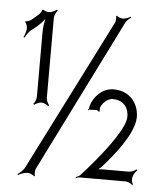

<svg xmlns="http://www.w3.org/2000/svg" viewBox="-46 -602 553 652"><g transform="rotate(5 231.0 -275.5)"><path d="M235 0 236 4C239 3 243 0 247 0H406C413 0 425 6 428 10L431 7C419 -8 431 -33 442 -41L439 -44C434 -40 422 -34 413 -34H330C324 -34 316 -34 309 -33C315 -37 320 -42 324 -47C357 -84 421 -161 424 -217C426 -255 403 -308 337 -308C296 -308 265 -270 260 -238V-235C259 -233 257 -233 256 -232L259 -229C259 -230 260 -232 262 -232L283 -233C287 -234 292 -230 294 -228L297 -229C296 -232 296 -241 298 -245C306 -263 324 -275 337 -275C370 -275 392 -255 392 -219C392 -161 250 -8 250 -8C246 -4 241 -2 235 0ZM37 7 39 10C46 6 60 0 71 0C78 0 91 5 94 10L97 7C94 3 95 -11 98 -17L356 -535C360 -544 370 -552 376 -556L374 -559C368 -555 356 -550 347 -550C341 -550 329 -555 327 -558L324 -556C326 -553 325 -540 323 -535L61 -17C56 -7 44 3 37 7ZM17 -458 21 -457C24 -464 32 -476 40 -483L53 -493C64 -501 77 -515 86 -526C82 -512 80 -493 80 -479V-259C80 -251 74 -239 70 -235L73 -232C77 -236 89 -242 97 -242C105 -242 117 -236 121 -232L124 -235C120 -239 114 -251 114 -259V-531C114 -540 120 -553 125 -558L122 -561C117 -556 104 -550 95 -550C91 -550 77 -554 76 -557L72 -555C73 -552 65 -541 61 -538L40 -520C36 -516 23 -511 20 -513L18 -509C22 -508 26 -495 26 -490C26 -479 21 -466 17 -458Z"/></g></svg>

Font: Armata Saber
Style: Rg
Weight: 400
Designer: Jasper
Foundry: Cannot Into Space Fonts
Version: Version 0.970